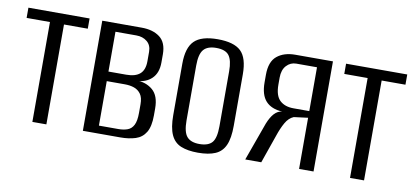

<svg xmlns="http://www.w3.org/2000/svg" viewBox="-54 -673 1843 850"><g transform="rotate(10 867.0 -248.0)"><path d="M121 0V-449H16V-495H291V-449H184V0Z M348 0V-495H525Q576 -495 607 -471.5Q638 -448 638 -395V-358Q638 -311 611.5 -285.5Q585 -260 541 -259V-261Q586 -261 616 -235.5Q646 -210 646 -153V-122Q646 -72 630 -45.5Q614 -19 584.5 -9.5Q555 0 516 0ZM414 -35H501Q525 -35 542.5 -41.5Q560 -48 569.5 -66.5Q579 -85 579 -121V-160Q579 -190 567.5 -206Q556 -222 537.5 -228.5Q519 -235 495 -235H414ZM414 -278H494Q535 -278 555.5 -296Q576 -314 576 -353V-395Q576 -425 556.5 -441Q537 -457 508 -457H414Z M866 7Q820 7 789.5 -5.5Q759 -18 744.5 -50Q730 -82 730 -138V-369Q730 -441 761.5 -472Q793 -503 866 -503Q939 -503 970.5 -473Q1002 -443 1002 -369V-138Q1002 -82 988 -50.5Q974 -19 944 -6Q914 7 866 7ZM866 -32Q906 -32 923 -52Q940 -72 940 -125V-372Q940 -421 924 -442.5Q908 -464 866 -464Q827 -464 809.5 -443.5Q792 -423 792 -372V-125Q792 -73 809.5 -52.5Q827 -32 866 -32Z M1078 0 1140 -172Q1152 -202 1167 -218.5Q1182 -235 1202 -237Q1153 -240 1128 -267.5Q1103 -295 1103 -351V-385Q1103 -444 1134 -469.5Q1165 -495 1216 -495H1385V0H1320V-230L1257 -222Q1235 -213 1220.5 -187.5Q1206 -162 1194 -126L1150 0ZM1249 -260H1320V-457H1227Q1201 -457 1183 -437.5Q1165 -418 1165 -383V-352Q1165 -302 1187.5 -281Q1210 -260 1249 -260Z M1549 0V-449H1444V-495H1719V-449H1612V0Z"/></g></svg>

Font: Alumni Sans
Style: Regular
Weight: 400
Designer: Robert E. Leuschke
Foundry: Robert E. Leuschke
Version: Version 1.018